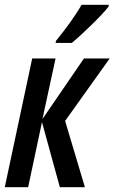

<svg xmlns="http://www.w3.org/2000/svg" viewBox="-23 -785 480 805"><path d="M210 -605H278C314 -634 404 -720 432 -757L433 -765H319C293 -719 255 -667 212 -614ZM-3 0H95L153 -273L228 0H333L250 -278L437 -540H329L155 -286L210 -540H112Z"/></svg>

Font: Noto Sans UI Condensed Medium
Style: Italic
Weight: 500
Width: 3
Italic angle: -12°
Designer: Monotype Design Team
Foundry: Monotype Imaging Inc.
Version: Version 1.901